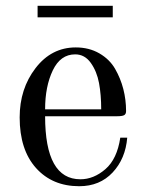

<svg xmlns="http://www.w3.org/2000/svg" viewBox="-20 -632 500 664"><path d="M110 -612H370V-572H110ZM136 -254H330Q330 -304 322.5 -344.5Q315 -385 294 -414.5Q273 -444 240 -444Q189 -444 162.5 -388.5Q136 -333 136 -254ZM48 -226Q48 -325 103 -396.5Q158 -468 242 -468Q288 -468 323.5 -447.5Q359 -427 378 -394Q397 -361 406.5 -324Q416 -287 416 -248Q416 -237 409 -233.5Q402 -230 385 -230H136Q136 -12 258 -12Q304 -12 344.5 -47Q385 -82 396 -156H420Q414 -83 369.5 -35.5Q325 12 254 12Q161 12 104.5 -51Q48 -114 48 -226Z"/></svg>

Font: Old Standard TT
Style: Regular
Weight: 400
Designer: Alexey Kryukov <alexios@thessalonica.org.ru>
Version: Version 2.2